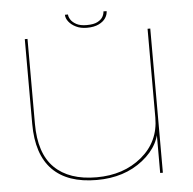

<svg xmlns="http://www.w3.org/2000/svg" viewBox="-50 -724 785 780"><g transform="rotate(-5 342.5 -334.0)"><path d="M572.5 0H583.5V-588H572.5V-144ZM83 -589.5H72V-244Q72 -119 133.5 -56.5Q195 6 314 6Q426.5 6 502.5 -54.2Q578.5 -114.5 578.5 -199L572.5 -226Q572.5 -128 498.5 -66.5Q424.5 -5 314.5 -5Q202 -5 142.5 -63.8Q83 -122.5 83 -243.5ZM327.5 -613.5Q357 -613.5 376 -622.8Q395 -632 404 -645.8Q413 -659.5 413 -674H400Q400 -664 393.8 -652.5Q387.5 -641 372 -632.8Q356.5 -624.5 327.5 -624.5Q301.5 -624.5 285.8 -633Q270 -641.5 262.8 -653Q255.5 -664.5 255.5 -674H243Q243 -659.5 253.8 -645.8Q264.5 -632 283.2 -622.8Q302 -613.5 327.5 -613.5Z"/></g></svg>

Font: Anybody Expanded Thin
Style: Regular
Weight: 250
Width: 7
Version: Version 1.113;gftools[0.9.25]